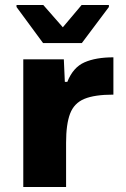

<svg xmlns="http://www.w3.org/2000/svg" viewBox="-20 -747 502 767"><path d="M73 0V-510H235L239 -420H249Q272 -478 317.5 -498Q363 -518 433 -518V-369Q358 -369 317 -352Q276 -335 260 -293Q244 -251 244 -177V0ZM152 -575 46 -719V-727H153L231 -638L306 -727H415V-719L307 -575Z"/></svg>

Font: Saira Expanded
Style: Bold
Weight: 700
Width: 7
Designer: Hector Gatti with collaboration of the Omnibus-Type team
Foundry: Omnibus-Type
Version: Version 1.100; ttfautohint (v1.8.3)